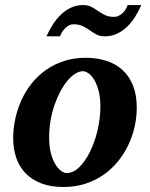

<svg xmlns="http://www.w3.org/2000/svg" viewBox="-20 -729 593 761"><path d="M377.9 -307.1Q377.9 -343.8 370.6 -370.1Q363.3 -396.5 352.8 -413.6Q342.3 -430.7 330.3 -438.7Q318.4 -446.8 309.1 -446.8Q293.9 -446.8 278.1 -436.8Q262.2 -426.8 247.3 -408.9Q232.4 -391.1 219.2 -366.5Q206.1 -341.8 196 -312.7Q186 -283.7 180.4 -251.2Q174.8 -218.8 174.8 -185.1Q174.8 -146.5 182.4 -119.4Q189.9 -92.3 200.9 -75.4Q211.9 -58.6 223.6 -50.8Q235.4 -43 244.1 -43Q270.5 -43 294.7 -66.9Q318.8 -90.8 337.4 -128.9Q356 -167 366.9 -213.9Q377.9 -260.7 377.9 -307.1ZM522 -303.2Q522 -263.7 513.2 -225.1Q504.4 -186.5 487.3 -151.6Q470.2 -116.7 445.3 -86.7Q420.4 -56.6 388.2 -34.7Q356 -12.7 316.7 -0.2Q277.3 12.2 231.9 12.2Q180.7 12.2 143.1 -2.4Q105.5 -17.1 80.8 -42.7Q56.2 -68.4 44.2 -103.8Q32.2 -139.2 32.2 -181.2Q32.2 -220.2 40.8 -259Q49.3 -297.9 65.7 -333.5Q82 -369.1 106.4 -399.4Q130.9 -429.7 162.8 -452.1Q194.8 -474.6 234.1 -487.3Q273.4 -500 319.8 -500Q365.7 -500 403.1 -487.5Q440.4 -475.1 466.8 -450.4Q493.2 -425.8 507.6 -388.9Q522 -352.1 522 -303.2ZM540 -709Q528.8 -683.1 514.4 -660.6Q500 -638.2 481.9 -621.3Q463.9 -604.5 442.1 -594.7Q420.4 -585 395 -585Q375 -585 361.8 -592.5Q348.6 -600.1 335.9 -608.9Q323.2 -617.7 308.3 -625.2Q293.5 -632.8 271 -632.8Q263.2 -632.8 255.1 -629.2Q247.1 -625.5 240 -618.9Q232.9 -612.3 227.3 -603.8Q221.7 -595.2 218.3 -585H164.1Q175.8 -610.8 190.4 -633.3Q205.1 -655.8 223.1 -672.6Q241.2 -689.5 262.7 -699.2Q284.2 -709 309.1 -709Q329.1 -709 342.5 -701.7Q356 -694.3 368.7 -685.5Q381.3 -676.8 396 -669.4Q410.6 -662.1 433.1 -662.1Q440.9 -662.1 449 -665.8Q457 -669.4 464.4 -675.8Q471.7 -682.1 477.3 -690.7Q482.9 -699.2 485.8 -709Z"/></svg>

Font: Charis SIL
Style: Bold Italic
Weight: 700
Italic angle: -11°
Foundry: SIL International
Version: Version 4.112